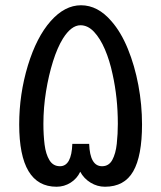

<svg xmlns="http://www.w3.org/2000/svg" viewBox="-20 -703 612 730"><path d="M195 7Q53 7 53 -230Q53 -345 86 -454Q119 -562 172.5 -622.5Q226 -683 288 -683Q352 -683 404 -622Q440 -581 466 -517.5Q492 -454 506 -379.5Q520 -305 520 -230Q520 -110 486.5 -51.5Q453 7 379 7Q350 7 324.5 -8.5Q299 -24 285 -50Q273 -24 248.5 -8.5Q224 7 195 7ZM208 -71Q252 -71 255 -156H319Q322 -71 368 -71Q394 -71 407 -95Q420 -119 424 -156.5Q428 -194 428 -232Q428 -282 423 -329Q418 -376 408 -421Q397 -473 379 -515Q361 -557 337.5 -582Q314 -607 286 -607Q251 -607 219 -556Q198 -522 181.5 -469.5Q165 -417 155 -355.5Q145 -294 145 -232Q145 -190 149.5 -153.5Q154 -117 168 -94Q182 -71 208 -71Z"/></svg>

Font: Noto Kufi Arabic
Style: Regular
Weight: 400
Designer: Monotype Design Team, David Williams, Khaled Hosny
Foundry: Google LLC
Version: Version 2.109; ttfautohint (v1.8.4.7-5d5b)